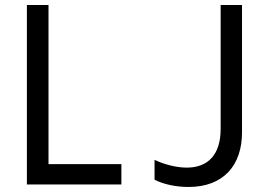

<svg xmlns="http://www.w3.org/2000/svg" viewBox="-20 -734 1100 764"><path d="M87 0H463V-81H173V-714H87ZM730 10C870 10 943 -77 943 -207V-714H858V-221C858 -120 809 -67 723 -67C680 -67 630 -81 595 -98V-19C629 -1 680 10 730 10Z"/></svg>

Font: Noto Sans Mono Condensed
Style: Regular
Weight: 400
Width: 3
Designer: Monotype Design Team
Foundry: Monotype Imaging Inc.
Version: Version 2.014